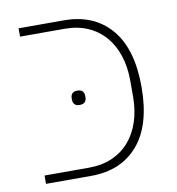

<svg xmlns="http://www.w3.org/2000/svg" viewBox="-71 -663 672 727"><g transform="rotate(-10 265.0 -299.0)"><path d="M226 -272Q212 -272 206 -279Q200 -286 200 -296V-303Q200 -313 206 -320Q212 -327 226 -327Q240 -327 246 -320Q252 -313 252 -303V-296Q252 -286 246 -279Q240 -272 226 -272ZM48 -32H220Q269 -32 308 -49Q347 -66 374 -97Q401 -128 415.5 -171.5Q430 -215 430 -268V-330Q430 -383 415.5 -426.5Q401 -470 374 -501Q347 -532 308 -549Q269 -566 220 -566H48V-598H222Q337 -598 402.5 -522Q468 -446 468 -299Q468 -152 402.5 -76Q337 0 222 0H48Z"/></g></svg>

Font: IBM Plex Sans Hebrew ExtraLight
Style: Regular
Weight: 200
Designer: Mike Abbink, Paul van der Laan, Pieter van Rosmalen, Yanek Iontef
Foundry: Bold Monday
Version: Version 1.2